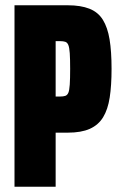

<svg xmlns="http://www.w3.org/2000/svg" viewBox="-20 -708 455 728"><path d="M35 0V-688H237Q286 -688 319 -675Q352 -662 370 -633Q388 -604 395.5 -558.5Q403 -513 403 -447Q403 -384 396 -338.5Q389 -293 371 -263.5Q353 -234 320.5 -219.5Q288 -205 237 -205H191V0ZM191 -342H208Q220 -342 227.5 -344.5Q235 -347 239 -356Q243 -365 244.5 -387Q246 -409 246 -447Q246 -485 244.5 -506.5Q243 -528 239 -537.5Q235 -547 227.5 -549.5Q220 -552 208 -552H191Z"/></svg>

Font: Saira ExtraCondensed Black
Style: Regular
Weight: 900
Width: 2
Designer: Hector Gatti with collaboration of the Omnibus-Type team
Foundry: Omnibus-Type
Version: Version 1.101